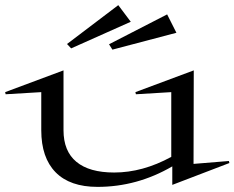

<svg xmlns="http://www.w3.org/2000/svg" viewBox="-46 -710 916 750"><path d="M-25.9 -350.1 202.1 -435.1V-201.2Q202.1 -119.6 252.4 -77.9Q302.7 -36.1 399.9 -36.1Q511.2 -36.1 623 -97.2V-350.1L484.9 -341.8L482.9 -350.1L710.9 -435.1L710 -69.8L848.1 -81.1L850.1 -73.2L627 12.2V-60.1Q489.7 20 335 20Q227.1 20 171.1 -37.1Q115.2 -94.2 115.2 -201.2V-350.1L-23.9 -341.8ZM215.8 -538.1 416 -689.9 464.8 -625 231.9 -521ZM379.9 -537.1 606.9 -653.8 643.1 -582 393.1 -516.1Z"/></svg>

Font: Halibut Exp
Style: Regular
Weight: 400
Width: 7
Designer: Matteo Maggi
Foundry: Collletttivo
Version: Version 3.080 | FøM Fix